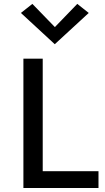

<svg xmlns="http://www.w3.org/2000/svg" viewBox="-20 -944 526 964"><path d="M85 0ZM194.5 -649.5V-84.5H474.5V0H97.5V-649.5ZM255.5 -808 368 -924.5 425.5 -879 255 -722 85 -879 142.5 -924.5Z"/></svg>

Font: Betinya Sans Medium
Style: Regular
Weight: 500
Designer: Jonathan Pinhorn
Version: Version 2.001;December 9, 2019;FontCreator 12.0.0.2547 64-bi